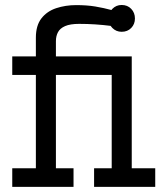

<svg xmlns="http://www.w3.org/2000/svg" viewBox="-20 -732 656 752"><path d="M28 0V-73H120.5V-438.5H28V-511H120.5V-584.5Q120.5 -632 142.2 -660Q164 -688 200.2 -700Q236.5 -712 278.5 -712Q320.5 -712 353.5 -706.5Q386.5 -701 419.5 -692V-630Q383.5 -634.5 352.8 -636.5Q322 -638.5 290 -638.5Q255 -638.5 235 -629.8Q215 -621 207 -605.8Q199 -590.5 199 -571V-511H347.5V-438.5H199V-73H268V0ZM348.5 0V-73H417.5V-438.5H325.5V-511H496V-73H588V0ZM456.5 -607.5Q435 -607.5 420 -622.5Q405 -637.5 405 -659.5Q405 -682 420 -697.2Q435 -712.5 456.5 -712.5Q479.5 -712.5 494 -697.2Q508.5 -682 508.5 -659.5Q508.5 -637.5 494 -622.5Q479.5 -607.5 456.5 -607.5Z"/></svg>

Font: Overpass Mono
Style: Regular
Weight: 400
Designer: Delve Withrington, Dave Bailey
Foundry: Delve Fonts LLC
Version: Version 4.000